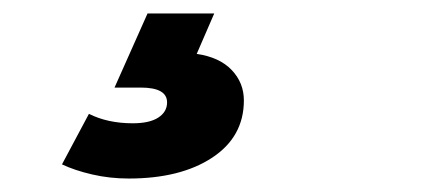

<svg xmlns="http://www.w3.org/2000/svg" viewBox="-20 -29 640 285"><path d="M72 215 112 140Q140 154 177 154Q202 154 215 145.5Q228 137 228 123Q228 101 189 101H150L199 -9H298L272 51Q306 56 324 75Q342 94 342 120Q342 174 295 205Q248 236 171 236Q143 236 117 230Q91 224 72 215Z"/></svg>

Font: Montserrat Alternates ExtraBold
Style: Italic
Weight: 800
Italic angle: -11.3°
Designer: Julieta Ulanovsky
Foundry: Julieta Ulanovsky
Version: Version 7.200